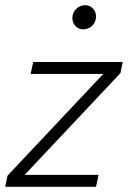

<svg xmlns="http://www.w3.org/2000/svg" viewBox="-30 -720 493 740"><path d="M-10 0 -1 -43 368 -435H88L98 -481H443L434 -438L65 -46H350L340 0ZM290 -607Q273 -607 261 -619.5Q249 -632 249 -650Q249 -671 263.5 -685.5Q278 -700 299 -700Q316 -700 328 -687.5Q340 -675 340 -657Q340 -643 333.5 -631.5Q327 -620 315.5 -613.5Q304 -607 290 -607Z"/></svg>

Font: Red Hat Text
Style: Italic
Weight: 300
Italic angle: -12°
Designer: Pentagram, MCKL
Foundry: Pentagram, MCKL
Version: Version 1.023